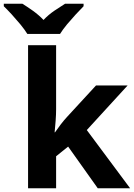

<svg xmlns="http://www.w3.org/2000/svg" viewBox="-71 -1000 711 1020"><path d="M227.1 -419.9Q227.1 -392.6 224.6 -358.4Q223.1 -340.8 219.2 -296.9H221.2L252 -339.4Q270 -362.8 286.1 -379.9L439 -545.9H606.9L390.1 -309.1L620.1 0H448.2L291 -221.2L227.1 -169.9V0H78.1V-759.8H227.1ZM74.2 -819.8Q61 -841.3 37.6 -870.1Q0 -913.6 -8.3 -922.9Q-31.7 -948.2 -50.8 -966.8V-980H48.3Q67.4 -968.3 104.5 -942.4Q136.2 -919.4 160.2 -894Q185.5 -920.9 216.8 -942.4Q254.4 -967.8 274.4 -980H373V-966.8Q363.3 -957 331.1 -922.9Q319.8 -911.1 284.7 -870.1Q261.2 -841.3 248 -819.8Z"/></svg>

Font: Droid Sans Thai
Style: Bold
Weight: 700
Designer: Steve Matteson
Foundry: Ascender Corporation
Version: Version 1.00